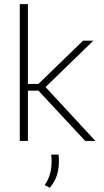

<svg xmlns="http://www.w3.org/2000/svg" viewBox="-20 -684 507 932"><path d="M393.5 0 166.5 -244H108.5V-276.5H166.5L383 -486.5H433L194 -254.5V-269L443 0ZM76 0V-664H115.5V0ZM264 66.5Q265 72 265.5 80.2Q266 88.5 266 98.5Q266 135.5 256.2 166.5Q246.5 197.5 221.5 227.5L197 214.5Q214.5 189 222.5 161Q230.5 133 230.5 99.5Q230.5 90.5 230 82.5Q229.5 74.5 228.5 66.5Z"/></svg>

Font: Anek Latin ExtraLight
Style: Regular
Weight: 250
Designer: Yesha Goshar
Foundry: Ek Type
Version: Version 1.003